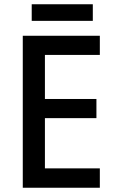

<svg xmlns="http://www.w3.org/2000/svg" viewBox="-20 -882 544 902"><path d="M449 0H87V-714H449V-624H191V-417H433V-327H191V-91H449ZM416 -862V-784H129V-862Z"/></svg>

Font: Noto Sans Malayalam SemiCondensed Medium
Style: Regular
Weight: 500
Width: 4
Designer: Jelle Bosma - Monotype Design Team
Foundry: Monotype Imaging Inc.
Version: Version 2.104; ttfautohint (v1.8.4.7-5d5b)